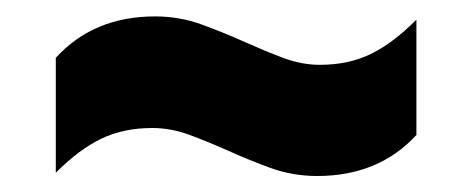

<svg xmlns="http://www.w3.org/2000/svg" viewBox="-20 -497 576 234"><path d="M366.5 -282.5Q336.5 -282.5 309.2 -292.5Q282 -302.5 256.5 -314Q233 -324.5 210.5 -332.8Q188 -341 165.5 -341Q131 -341 104 -328.2Q77 -315.5 48 -286.5V-426.5Q94 -477 169 -477Q199 -477 226.2 -467Q253.5 -457 279 -445.5Q302.5 -435 325 -426.5Q347.5 -418 370 -418Q404.5 -418 431.5 -431Q458.5 -444 487.5 -473V-332.5Q441.5 -282.5 366.5 -282.5Z"/></svg>

Font: Encode Sans SmCnd XBd
Style: Regular
Weight: 800
Width: 4
Designer: Multiple Designers
Foundry: Impallari Type
Version: Version 3.002; ttfautohint (v1.8.3) -l 8 -r 50 -G 200 -x 14 